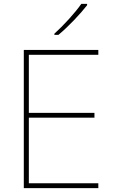

<svg xmlns="http://www.w3.org/2000/svg" viewBox="-20 -1065 590 992"><path d="M430 -1038V-1045H400C371 -1002 306 -931 261 -891V-885H282C335 -929 395 -993 430 -1038ZM488 -93V-118H129V-457H468V-482H129V-782H488V-807H103V-93Z"/></svg>

Font: Noto Sans Telugu UI Thin
Style: Regular
Weight: 100
Designer: Jelle Bosma - Monotype Design Team
Foundry: Monotype Imaging Inc.
Version: Version 2.005